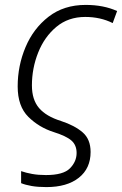

<svg xmlns="http://www.w3.org/2000/svg" viewBox="-20 -562 497 782"><path d="M169 200Q253 200 301 162Q349 124 349 57Q349 5 316.5 -23Q284 -51 229 -69Q168 -88 139 -122Q110 -156 110 -214Q110 -284 135.5 -348Q161 -412 209.5 -452.5Q258 -493 327 -493Q389 -493 439 -468L457 -517Q402 -542 329 -542Q240 -542 178 -494Q116 -446 84 -370Q52 -294 52 -210Q52 -129 95.5 -86Q139 -43 199 -24Q250 -8 271 10.5Q292 29 292 61Q292 96 265 123.5Q238 151 167 151Q136 151 111 146.5Q86 142 66 135V184Q83 191 108.5 195.5Q134 200 169 200Z"/></svg>

Font: Noto Sans UI Light
Style: Italic
Weight: 300
Italic angle: -12°
Designer: Monotype Design Team
Foundry: Monotype Imaging Inc.
Version: Version 1.901